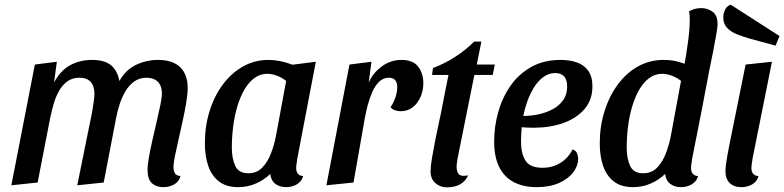

<svg xmlns="http://www.w3.org/2000/svg" viewBox="-20 -789 3390 830"><path d="M685.7 20Q654.8 20 636.3 2.5Q617.8 -15 617.8 -55Q617.8 -77 624.2 -111.8Q630.7 -146.7 639.6 -186.3Q648.5 -226 657.8 -265.3Q667 -304.7 673.4 -336.2Q679.8 -367.8 679.8 -385.3Q679.8 -418 662.2 -435.5Q644.5 -453 613.8 -453Q583.2 -453 560.5 -436.9Q537.8 -420.8 522.6 -395.1Q507.3 -369.3 497.3 -338.8Q487.3 -308.2 481.8 -278.3L428.3 0L314 12L365.2 -240.8Q368.2 -255.2 372.2 -274.2Q376.3 -293.2 379.6 -313.2Q382.8 -333.3 385.5 -351.8Q388.2 -370.3 388.2 -383.7Q388.2 -417.3 371.7 -435.2Q355.2 -453 323.7 -453Q293 -453 271.5 -437.5Q250 -422 235.5 -396.4Q221 -370.8 212.1 -340.2Q203.2 -309.5 196.8 -278.3L142.7 0L29 12L130.7 -510L225.7 -522L213.7 -432Q239.8 -482.7 282 -506.3Q324.2 -530 378 -530Q431 -530 459 -507.7Q487 -485.3 496.2 -438.8Q523.3 -487.5 568.2 -508.8Q613.2 -530 662.8 -530Q727 -530 759.2 -498.2Q791.3 -466.5 791.3 -409.7Q791.3 -382.2 785 -345Q778.7 -307.8 769.8 -266.6Q761 -225.3 751.8 -185.9Q742.7 -146.5 736.3 -114.8Q730 -83 730 -65.3Q730 -51 735.8 -40.4Q741.5 -29.8 760.2 -27.7Q753.8 -3.2 732.6 8.4Q711.3 20 685.7 20Z M1008.8 20Q958.3 20 926.7 -4.5Q895 -29 880.3 -71.4Q865.7 -113.8 865.7 -169Q865.7 -243.3 885.9 -308.6Q906.2 -373.8 943.4 -423.8Q980.7 -473.8 1031 -501.9Q1081.3 -530 1140.7 -530Q1189.5 -530 1244.3 -509.3L1345.3 -522L1265.3 -104.2Q1264.3 -95.3 1262.3 -83.3Q1260.3 -71.3 1260.3 -62.2Q1260.3 -47.2 1267.8 -38Q1275.2 -28.8 1290.7 -27.7Q1285.8 -11.3 1274.5 -0.8Q1263.2 9.7 1248.3 14.8Q1233.5 20 1216.3 20Q1189 20 1170.2 5.6Q1151.3 -8.8 1148.3 -37Q1122.3 -11.8 1086.8 4.1Q1051.3 20 1008.8 20ZM1053.3 -40Q1090.7 -40 1114.5 -65.2Q1138.3 -90.5 1152.2 -127.9Q1166.2 -165.3 1172.7 -200.2L1217 -439.2Q1197.5 -454.7 1175.7 -462.3Q1153.8 -470 1135.7 -470Q1105.2 -470 1080.6 -452.2Q1056 -434.5 1037.5 -403.2Q1019 -371.8 1006.5 -330.8Q994 -289.7 988.1 -243.2Q982.2 -196.8 982.2 -149.8Q982.2 -104.5 996.8 -72.2Q1011.5 -40 1053.3 -40Z M1391 12 1490.7 -510 1585.8 -522 1573.8 -432Q1592.8 -474.5 1630.9 -502.2Q1669 -530 1715.8 -530Q1765.3 -530 1787.7 -500.8Q1810 -471.7 1810 -430Q1810 -380.5 1782.8 -344.3Q1755.7 -308.2 1711.8 -308.2Q1700.3 -308.2 1687.7 -312.2Q1675 -316.3 1668.3 -326.3Q1680.7 -342.8 1689 -367.2Q1697.3 -391.7 1697.3 -411.8Q1697.3 -431.2 1688.6 -442.1Q1679.8 -453 1661 -453Q1636.5 -453 1618.7 -435.4Q1600.8 -417.8 1589 -390.7Q1577.2 -363.5 1569.3 -333.2Q1561.5 -302.8 1557 -278L1508.2 0Z M1910.8 20.8Q1883.3 20.8 1862.3 2.8Q1841.3 -15.2 1841.3 -49.3Q1841.3 -69.3 1847.4 -105.5Q1853.5 -141.7 1861.5 -183Q1869.5 -224.3 1878 -261.8Q1886.5 -299.3 1890.3 -321.7L1918.7 -465H1847.7L1851.7 -495Q1900.3 -513 1947 -542.8Q1993.7 -572.7 2029.8 -609.3H2061L2041 -510H2119L2110 -465H2030.7L1962.2 -124.7Q1958.7 -109.2 1956.7 -96.7Q1954.7 -84.2 1953.8 -73Q1953 -45.7 1964.2 -35.2Q1975.3 -24.8 2003.8 -31Q1995.3 -12.3 1981.4 -0.9Q1967.5 10.5 1949.9 15.7Q1932.3 20.8 1910.8 20.8Z M2299.7 20Q2242.5 20 2201.2 -1.6Q2160 -23.2 2138.1 -66.8Q2116.2 -110.5 2116.2 -177.8Q2116.2 -241.2 2133.6 -303.8Q2151 -366.3 2186.2 -417.2Q2221.3 -468.2 2275.7 -499.1Q2330 -530 2403.8 -530Q2443 -530 2473.9 -519.2Q2504.8 -508.3 2522.9 -483.2Q2541 -458.2 2541 -415.2Q2541 -357.5 2506.7 -317.5Q2472.3 -277.5 2415.1 -257.2Q2357.8 -237 2288.7 -236.8Q2275.8 -236.7 2260.4 -237.4Q2245 -238.2 2235.2 -239Q2234.2 -222.5 2233.2 -207Q2232.2 -191.5 2232.2 -179.3Q2232.2 -124.7 2251.9 -94.2Q2271.7 -63.7 2324.7 -63.7Q2368.2 -63.7 2402.1 -84.5Q2436 -105.3 2455 -142.7Q2469 -139.3 2474.1 -127Q2479.2 -114.7 2479.2 -101.8Q2479.2 -72.3 2458.2 -44.3Q2437.2 -16.3 2397.2 1.8Q2357.3 20 2299.7 20ZM2242 -287.7Q2276.2 -287.7 2309.6 -295.1Q2343 -302.5 2370.8 -317.6Q2398.5 -332.7 2415.2 -357.2Q2431.8 -381.8 2431.8 -415.3Q2431.7 -444.2 2418.5 -458.8Q2405.3 -473.3 2380.3 -473.3Q2352.2 -473.3 2328.6 -455.8Q2305 -438.3 2287.8 -410.3Q2270.7 -382.3 2259.2 -349.9Q2247.7 -317.5 2242 -287.7Z M2715.8 20Q2665.3 20 2633.7 -4.5Q2602 -29 2587.3 -71.4Q2572.7 -113.8 2572.7 -169Q2572.7 -243.3 2593.3 -308.6Q2614 -373.8 2650.8 -423.8Q2687.5 -473.8 2738.2 -501.9Q2789 -530 2848.3 -530Q2878.2 -530 2902.5 -524.3Q2926.8 -518.7 2955 -507.8L3048 -494Q3030 -398.2 3011.2 -300.8Q2992.5 -203.3 2972.3 -104.2Q2971.3 -95.3 2969.3 -83.3Q2967.3 -71.3 2967.3 -62.2Q2967.3 -47.2 2974.8 -38Q2982.2 -28.8 2997.7 -27.7Q2992.8 -11.3 2981.5 -0.8Q2970.2 9.7 2955.3 14.8Q2940.5 20 2923.3 20Q2896 20 2877.2 5.6Q2858.3 -8.8 2855.3 -37Q2829.3 -11.8 2793.8 4.1Q2758.3 20 2715.8 20ZM2760.3 -40Q2797.7 -40 2821.5 -65.2Q2845.3 -90.5 2859.2 -127.9Q2873.2 -165.3 2879.7 -200.2L2924 -439.2Q2904.5 -454.7 2882.7 -462.3Q2860.8 -470 2842.7 -470Q2812.2 -470 2787.6 -452.2Q2763 -434.5 2744.5 -403.2Q2726 -371.8 2713.5 -330.8Q2701 -289.7 2695.1 -243.2Q2689.2 -196.8 2689.2 -149.8Q2689.2 -104.5 2703.8 -72.2Q2718.5 -40 2760.3 -40ZM3046 -483.8 2935.7 -491.7Q2945.8 -547 2953.6 -603.1Q2961.3 -659.2 2961.7 -699Q2961.7 -711.2 2961.2 -721.1Q2960.7 -731 2958.7 -739.8Q2967.7 -746.2 2982 -750.1Q2996.3 -754 3011.7 -754Q3037.7 -754 3060 -738.6Q3082.3 -723.2 3082 -682.8Q3082 -672.5 3076.4 -640.2Q3070.8 -607.8 3062.7 -565.8Q3054.5 -523.8 3046 -483.8Z M3184.7 20Q3152.3 20 3134.2 2.1Q3116.2 -15.8 3116.2 -47.8Q3116.2 -59.7 3118.2 -76.7Q3120.3 -93.7 3123.6 -112.2Q3126.8 -130.7 3130.1 -147.2Q3133.3 -163.8 3135.7 -175.7L3203.2 -510L3317 -522L3233.3 -104.2Q3232.3 -96.2 3230.3 -83.4Q3228.3 -70.7 3228.3 -62.2Q3228.3 -47.2 3235.8 -38Q3243.2 -28.8 3258.7 -27.7Q3254.7 -11.3 3243.4 -0.8Q3232.2 9.7 3216.8 14.8Q3201.3 20 3184.7 20ZM3332.8 -591.7 3221.8 -621.8Q3192.7 -630.3 3166.4 -640.6Q3140.2 -650.8 3123.4 -668.2Q3106.7 -685.5 3106.7 -713.2Q3106.7 -729.5 3113.9 -746Q3121.2 -762.5 3138.7 -768.8L3349.8 -633.2Z"/></svg>

Font: Sansita Swashed Light
Style: Regular
Weight: 300
Designer: Pablo Cosgaya
Foundry: Omnibus-Type
Version: Version 1.003